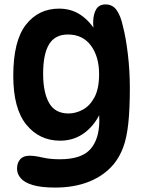

<svg xmlns="http://www.w3.org/2000/svg" viewBox="-20 -652 668 868"><path d="M252 -16Q158 -16 99 -88.5Q40 -161 40 -309Q40 -467 97 -540Q154 -613 247 -613Q302 -613 344 -585Q386 -557 416 -506L408 -492Q405 -506 403 -522Q401 -538 401 -546Q401 -587 414.5 -609.5Q428 -632 457 -632Q489 -632 507.5 -606Q526 -580 536 -532Q549 -483 558 -407.5Q567 -332 567 -255Q567 -159 560 -94Q553 -29 537 14Q521 57 495 89Q452 141 384.5 168.5Q317 196 229 196Q166 196 128 184.5Q90 173 73.5 153.5Q57 134 57 110Q57 85 71 68.5Q85 52 113 52Q138 52 171.5 60Q205 68 251 68Q348 68 388.5 22.5Q429 -23 429 -108Q429 -131 426 -162L440 -157Q415 -93 366 -54.5Q317 -16 252 -16ZM290 -139Q322 -139 354 -156Q386 -173 407 -212Q428 -251 428 -317Q428 -396 391 -446Q354 -496 287 -496Q229 -496 202 -452Q175 -408 175 -319Q175 -234 202 -186.5Q229 -139 290 -139Z"/></svg>

Font: DynaPuff
Style: Regular
Weight: 400
Designer: Toshi Omagari, Jennifer Daniel
Foundry: Google Fonts
Version: Version 2.000